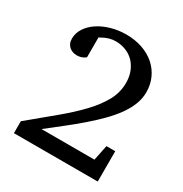

<svg xmlns="http://www.w3.org/2000/svg" viewBox="-161 -809 886 931"><g transform="rotate(30 281.5 -343.5)"><path d="M46.9 0V-66.9Q123 -129.9 187 -182.9Q251 -235.8 297.6 -284.9Q344.2 -334 370.1 -381.6Q396 -429.2 396 -481.9Q396 -518.1 384.5 -546.1Q373 -574.2 353.8 -593.5Q334.5 -612.8 308.3 -622.8Q282.2 -632.8 252.9 -632.8Q235.4 -632.8 220.9 -628.9Q206.5 -625 195.8 -620.1Q185.1 -615.2 178.5 -611.3Q171.9 -607.4 169.9 -606.9V-496.1Q164.6 -491.2 157.2 -487.3Q150.9 -483.9 141.6 -481.4Q132.3 -479 121.1 -479Q109.4 -479 98.6 -482.7Q87.9 -486.3 79.3 -493.7Q70.8 -501 65.9 -512Q61 -522.9 61 -538.1Q61 -569.3 78.9 -596.7Q96.7 -624 127 -644Q157.2 -664.1 197 -675.5Q236.8 -687 280.8 -687Q329.6 -687 370.6 -672.9Q411.6 -658.7 441.2 -633.1Q470.7 -607.4 487.3 -571.5Q503.9 -535.6 503.9 -492.2Q503.9 -457 490.5 -422.9Q477.1 -388.7 452.9 -355.2Q428.7 -321.8 395.8 -288.6Q362.8 -255.4 324 -221.7Q285.2 -188 241.5 -153.8Q197.8 -119.6 152.8 -84H449.2L466.8 -169.9H516.1V0Z"/></g></svg>

Font: Charis SIL CyrE
Style: Regular
Weight: 400
Foundry: SIL International
Version: Version 5.000